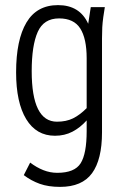

<svg xmlns="http://www.w3.org/2000/svg" viewBox="-20 -538 491 751"><path d="M43 -255Q43 -382 83.5 -450Q124 -518 207 -518Q292 -518 325 -445L335 -510H390L384 -471Q381 -449 380 -431Q379 -413 379 -388V-20Q379 86 340 139.5Q301 193 215 193Q169 193 135.5 181Q102 169 73 147L98 98Q123 117 149.5 127.5Q176 138 204 138Q272 138 295.5 100.5Q319 63 319 -25V-67Q294 -39 263.5 -23Q233 -7 195 -7Q122 -7 82.5 -72Q43 -137 43 -255ZM104 -260Q104 -62 203 -62Q239 -62 265.5 -75Q292 -88 319 -115V-310Q319 -387 294 -426.5Q269 -466 211 -466Q151 -466 127.5 -413Q104 -360 104 -260Z"/></svg>

Font: Radio Canada Condensed Light
Style: Regular
Weight: 300
Width: 3
Designer: Charles Daoud, Etienne Aubert Bonn, Alexandre Saumier Demers, Jacques Le Bailly
Foundry: Radio-Canada
Version: Version 2.104; ttfautohint (v1.8.4.7-5d5b);gftools[0.9.28.de